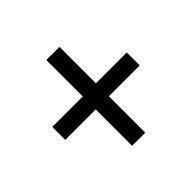

<svg xmlns="http://www.w3.org/2000/svg" viewBox="-114 -699 682 682"><g transform="rotate(-45 227.0 -357.5)"><path d="M193 -325V-142H259V-325H414V-390H259V-573H193V-390H40V-325Z"/></g></svg>

Font: Noto Serif Sinhala ExtraCondensed SemiBold
Style: Regular
Weight: 600
Width: 2
Designer: Jelle Bosma - Monotype Design Team
Foundry: Monotype Imaging Inc.
Version: Version 2.007